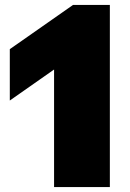

<svg xmlns="http://www.w3.org/2000/svg" viewBox="-20 -763 532 783"><path d="M200.5 0V-479.5L20 -353V-562.5L278 -743H428V0Z"/></svg>

Font: Encode Sans SemiExpanded SemiExpanded Black
Style: Regular
Weight: 900
Width: 6
Designer: Multiple Designers
Foundry: Impallari Type
Version: Version 3.000; ttfautohint (v1.8.3) -l 8 -r 50 -G 200 -x 14 